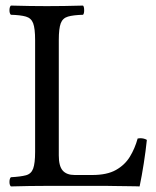

<svg xmlns="http://www.w3.org/2000/svg" viewBox="-20 -667 561 689"><path d="M149 0Q124 0 86 0.5Q48 1 19 2Q14 -3 14 -14Q14 -26 19 -31Q54 -33 73 -38Q92 -43 99 -62Q106 -81 106 -122V-523Q106 -565 99 -583.5Q92 -602 73 -607.5Q54 -613 19 -614Q14 -619 14 -630Q14 -642 19 -647Q54 -646 87.5 -645.5Q121 -645 148 -645Q177 -645 210.5 -645.5Q244 -646 278 -647Q282 -643 282 -630Q282 -618 278 -614Q243 -613 224 -607.5Q205 -602 198 -583.5Q191 -565 191 -523V-109Q191 -71 205 -55Q219 -39 248 -39H311Q364 -39 396 -57Q428 -75 446 -104.5Q464 -134 474 -170Q476 -170 478.5 -170.5Q481 -171 483 -171Q497 -171 507 -165Q503 -126 496 -81Q489 -36 481 2Q481 2 466.5 1.5Q452 1 431.5 1Q411 1 391.5 0.5Q372 0 362 0Z"/></svg>

Font: Pochaevsk
Style: Regular
Weight: 400
Version: Version 1.210; ttfautohint (v1.8.4.7-5d5b)